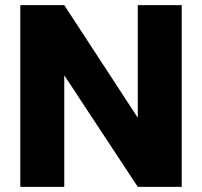

<svg xmlns="http://www.w3.org/2000/svg" viewBox="-20 -727 786 747"><path d="M687 0H516L230 -434V0H59V-707H230L516 -269V-707H687Z"/></svg>

Font: Ulagadi Sans
Style: Bold
Weight: 700
Designer: Ninad Kale (Devanagari), Jonny Pinhorn (Latin)
Foundry: Indian Type Foundry
Version: Version 3.01;March 29, 2020;FontCreator 12.0.0.2522 64-bit; 